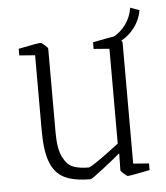

<svg xmlns="http://www.w3.org/2000/svg" viewBox="-45 -582 546 633"><g transform="rotate(-5 228.0 -266.0)"><path d="M374 -29 426 -25V-3Q362 10 353 10Q350 10 340 1Q330 -8 330 -11L331 -67Q310 -49 272 -19.5Q234 10 230 10Q175 10 143.5 -5.5Q112 -21 97.5 -58.5Q83 -96 83 -163V-413L31 -417V-439Q95 -452 104 -452Q108 -452 118 -443Q128 -434 128 -431V-153Q128 -99 142 -71.5Q156 -44 176.5 -36.5Q197 -29 227 -29Q237 -29 329 -99V-413L277 -417V-439Q332 -450 347 -452Q370 -464 387 -487.5Q404 -511 409 -542L439 -531Q433 -499 414.5 -474.5Q396 -450 370 -436Q374 -433 374 -431Z"/></g></svg>

Font: Grenze ExtraLight
Style: Regular
Weight: 275
Designer: Renata Polastri
Foundry: Omnibus-Type
Version: Version 1.002; ttfautohint (v1.8)